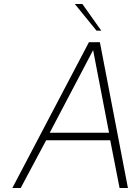

<svg xmlns="http://www.w3.org/2000/svg" viewBox="-20 -945 705 965"><path d="M427 -733H482L623 0H581L534 -240H212L84 0H42ZM528 -278 448 -693 230 -278ZM356 -925H394L489 -791H465Z"/></svg>

Font: Exo ExtraLight
Style: Italic
Weight: 275
Italic angle: -9°
Designer: Natanael Gama
Foundry: Natanael Gama
Version: Version 1.500; ttfautohint (v1.6)